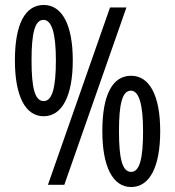

<svg xmlns="http://www.w3.org/2000/svg" viewBox="-20 -744 704 773"><path d="M156 -724C80 -724 40 -645 40 -501C40 -359 81 -276 156 -276C230 -276 273 -358 273 -501C273 -644 230 -724 156 -724ZM489 -714H423L173 0H239ZM155 -664C188 -664 205 -611 205 -501C205 -390 190 -337 156 -337C120 -337 107 -391 107 -501C107 -610 120 -664 155 -664ZM508 -439C433 -439 392 -363 392 -216C392 -75 433 9 508 9C582 9 625 -71 625 -216C625 -359 582 -439 508 -439ZM507 -379C540 -379 556 -322 556 -216C556 -108 543 -52 508 -52C472 -52 459 -106 459 -216C459 -325 472 -379 507 -379Z"/></svg>

Font: Noto Sans Gujarati UI ExtraCondensed
Style: Regular
Weight: 400
Width: 2
Designer: Jelle Bosma - Monotype Design Team, Universal Thirst
Foundry: Monotype Imaging Inc.
Version: Version 2.106